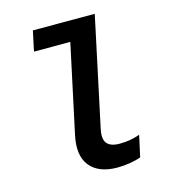

<svg xmlns="http://www.w3.org/2000/svg" viewBox="-109 -817 819 914"><g transform="rotate(-15 300.0 -359.5)"><path d="M358 8Q266 8 223.5 -44Q181 -96 202 -194L295 -628H116L137 -727H442L328 -192Q317 -142 335 -120.5Q353 -99 397 -99Q421 -99 444.5 -102.5Q468 -106 497 -116L474 -11Q450 -2 418.5 3Q387 8 358 8Z"/></g></svg>

Font: Red Hat Mono SemiBold
Style: Italic
Weight: 600
Italic angle: -12°
Monospace: yes
Designer: Pentagram, MCKL
Foundry: MCKL
Version: Version 1.030